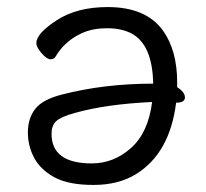

<svg xmlns="http://www.w3.org/2000/svg" viewBox="-20 -506 583 544"><path d="M482 -259Q504 -245 504 -230Q504 -215 479 -215Q461 -72 366 -13Q316 18 245 18Q174 18 134.5 -3.5Q95 -25 77 -58.5Q59 -92 59 -131Q59 -170 79.5 -197Q100 -224 155 -238Q275 -269 414 -269Q412 -381 351 -412Q323 -426 283.5 -426Q244 -426 214 -413Q164 -391 137 -345Q133 -338 123 -338Q113 -338 98 -355Q83 -372 83 -384Q83 -411 140.5 -448.5Q198 -486 285 -486Q394 -486 442 -419Q482 -363 482 -272ZM126 -127Q126 -43 240 -43Q302 -43 351 -86.5Q400 -130 411 -217Q281 -211 192 -186Q152 -175 139 -162.5Q126 -150 126 -127Z"/></svg>

Font: QiushuiShotai Bright
Style: Regular
Weight: 400
Designer: Christian Thalmann (Catharsis Fonts)
Version: Version 1.250;